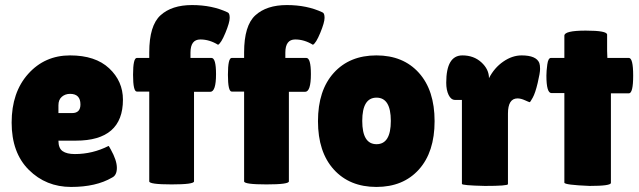

<svg xmlns="http://www.w3.org/2000/svg" viewBox="-20 -729 2528 759"><path d="M423 -27Q360 10 261 10Q162 10 94 -57.5Q26 -125 26 -244.5Q26 -364 91.5 -437Q157 -510 257 -510Q357 -510 411.5 -459Q466 -408 466 -335Q466 -173 280 -173H211Q211 -143 227.5 -131.5Q244 -120 276 -120Q346 -120 409 -152Q410 -153 418 -138Q442 -95 442 -65.5Q442 -36 423 -27ZM298 -316Q298 -358 257 -358Q238 -358 224.5 -346.5Q211 -335 211 -313V-282H265Q298 -282 298 -316Z M570 -367H521Q506 -367 506 -433.5Q506 -500 521 -500H570V-522Q570 -628 614.5 -668.5Q659 -709 739 -709Q819 -709 880 -680Q888 -677 888 -658.5Q888 -640 871 -599Q854 -558 842 -552Q808 -573 772 -573Q733 -573 733 -521V-500H816Q834 -500 834 -436Q834 -366 811 -366H747V-12Q747 0 658.5 0Q570 0 570 -12Z M945 -367H896Q881 -367 881 -433.5Q881 -500 896 -500H945V-522Q945 -628 989.5 -668.5Q1034 -709 1114 -709Q1194 -709 1255 -680Q1263 -677 1263 -658.5Q1263 -640 1246 -599Q1229 -558 1217 -552Q1183 -573 1147 -573Q1108 -573 1108 -521V-500H1191Q1209 -500 1209 -436Q1209 -366 1186 -366H1122V-12Q1122 0 1033.5 0Q945 0 945 -12Z M1299.5 -59Q1237 -128 1237 -250Q1237 -372 1299.5 -441Q1362 -510 1468 -510Q1574 -510 1636 -441Q1698 -372 1698 -250Q1698 -128 1636 -59Q1574 10 1468 10Q1362 10 1299.5 -59ZM1468.5 -343Q1412 -343 1412 -251Q1412 -159 1468.5 -159Q1525 -159 1525 -251Q1525 -343 1468.5 -343Z M1988 -1Q1988 6 1897 6Q1806 4 1806 -2V-334H1779Q1763 -334 1753.5 -353.5Q1744 -373 1744 -402Q1744 -510 1808 -510Q1853 -510 1883 -482.5Q1913 -455 1913 -420Q1934 -461 1969.5 -485.5Q2005 -510 2042 -510Q2100 -510 2112 -480Q2115 -472 2115 -456.5Q2115 -441 2105.5 -401Q2096 -361 2086 -343Q2076 -325 2074 -325Q2072 -325 2055.5 -332.5Q2039 -340 2026 -340Q1988 -340 1988 -280Z M2395 -6Q2395 6 2311 6Q2211 2 2211 -7V-361H2160Q2140 -361 2140 -430Q2140 -448 2143.5 -474Q2147 -500 2158 -500H2211V-588Q2211 -608 2295.5 -608Q2380 -608 2380 -592V-528L2381 -500H2466Q2483 -500 2483 -430Q2483 -360 2466 -360H2395Z"/></svg>

Font: Lilita One Rus
Style: Regular
Weight: 400
Designer: Juan Montoreano
Foundry: Juan Montoreano
Version: Version 1.002